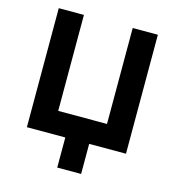

<svg xmlns="http://www.w3.org/2000/svg" viewBox="-125 -807 1004 1091"><g transform="rotate(15 377.0 -261.5)"><path d="M85.5 0V-700H233.5V-135.5H520.5V-700H668.5V0ZM311.5 177V-95.5H452V177Z"/></g></svg>

Font: Geologica Roman SemiBold
Style: Regular
Weight: 600
Designer: Sindre Bremnes, Frode Helland
Foundry: Monokrom Skriftforlag AS
Version: Version 1.010;gftools[0.9.28]